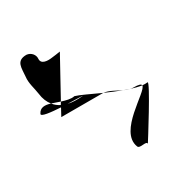

<svg xmlns="http://www.w3.org/2000/svg" viewBox="-141 -785 800 828"><g transform="rotate(-30 259.0 -371.0)"><path d="M25 -417C37 -442 60 -441 87 -433C96 -421 107 -413 120 -406L128 -419C150 -412 172 -406 190 -410C212 -404 256 -382 305 -360H96L116 -397C67 -400 19 -405 25 -417ZM50 -588C46 -556 58 -526 62 -496C65 -470 74 -449 87 -433C100 -429 114 -424 128 -419L232 -608C216 -605 203 -604 188 -602C167 -599 134 -600 136 -627C138 -647 122 -666 100 -668C47 -668 54 -629 50 -588ZM148 -396C169 -391 194 -390 221 -393C231 -394 193 -394 148 -396ZM305 -360C331 -348 359 -337 385 -327C358 -340 332 -357 305 -360ZM316 -87C278 -183 468 -273 467 -304C477 -303 485 -303 493 -304C509 -306 362 -74 362 -74C362 -90 322 -71 316 -87ZM385 -327C395 -323 404 -320 413 -317C404 -319 394 -323 385 -327ZM413 -317C433 -311 451 -306 467 -304C467 -311 456 -315 428 -315C423 -315 418 -316 413 -317Z"/></g></svg>

Font: Alpina
Style: Regular
Weight: 400
Version: Version 0.9